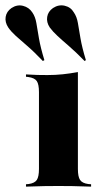

<svg xmlns="http://www.w3.org/2000/svg" viewBox="-80 -696 373 716"><path d="M65.3 -209.7V-352.4Q65.3 -381.5 57.3 -393.5Q49.2 -405.6 25 -408.9L16.9 -409.7V-418.5Q41.1 -416.9 59.7 -416.5Q78.2 -416.1 96.8 -416.1Q126.6 -416.1 154 -419Q181.5 -421.8 210.5 -427.4V-418.5V-209.7ZM137.9 -2.4Q112.9 -2.4 85.9 -2Q58.9 -1.6 16.9 0V-8.9L26.6 -9.7Q49.2 -12.9 57.3 -25Q65.3 -37.1 65.3 -66.1V-209.7H210.5V-66.1Q210.5 -37.1 218.5 -25Q226.6 -12.9 249.2 -9.7L259.7 -8.9V0Q217.7 -1.6 190.7 -2Q163.7 -2.4 137.9 -2.4ZM79.8 -468.5Q46.8 -503.2 21.8 -524.6Q-3.2 -546 -21 -562.1Q-38.7 -578.2 -49.2 -593.5Q-62.1 -612.9 -58.9 -633.1Q-55.6 -653.2 -37.1 -666.1Q-16.1 -679.8 6 -674.2Q28.2 -668.5 40.3 -650Q51.6 -633.9 55.6 -610.1Q59.7 -586.3 65.3 -552.8Q71 -519.4 85.5 -471.8ZM235.5 -468.5Q201.6 -503.2 176.6 -524.6Q151.6 -546 134.3 -562.1Q116.9 -578.2 105.6 -593.5Q92.7 -612.9 96 -633.1Q99.2 -653.2 117.7 -666.1Q138.7 -679.8 161.3 -674.6Q183.9 -669.4 195.2 -650Q206.5 -633.9 210.5 -610.1Q214.5 -586.3 220.2 -552.8Q225.8 -519.4 240.3 -471.8Z"/></svg>

Font: Playfair 144pt SemiCondensed Black
Style: Regular
Weight: 900
Width: 4
Designer: Claus Eggers Sørensen
Foundry: Claus Eggers Sørensen
Version: Version 2.203